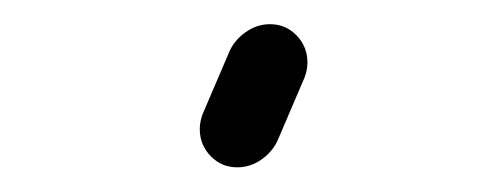

<svg xmlns="http://www.w3.org/2000/svg" viewBox="-20 6 410 158"><path d="M144.4 112.2Q144.4 106.3 146.7 100L168.1 50Q172.2 39.6 181.7 32.8Q191.1 25.9 202.2 25.9Q215.2 25.9 224.1 35.2Q233 44.4 233 57.4Q233 63.7 230.7 69.6L209.3 119.6Q205.2 130 195.7 136.9Q186.3 143.7 175.2 143.7Q162.2 143.7 153.3 134.4Q144.4 125.2 144.4 112.2Z"/></svg>

Font: 26F Galaxy Sans Extra Bold
Style: Italic
Weight: 800
Italic angle: -5°
Designer: C₂₉H₂₅N₃O₅
Version: Version 1.200